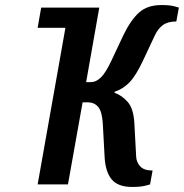

<svg xmlns="http://www.w3.org/2000/svg" viewBox="-20 -730 728 760"><path d="M503 10Q447 10 422 -20Q397 -50 394 -110L387 -240Q384 -289 368.5 -307Q353 -325 327 -325H307L249 0H129L239 -620H129L143 -700H373L321 -405H341Q360 -405 379 -423Q398 -441 421 -490L468 -590Q497 -650 530 -680Q563 -710 619 -710Q653 -710 670.5 -705Q688 -700 688 -700L678 -645Q644 -645 624.5 -630.5Q605 -616 593 -590L546 -490Q518 -430 492 -403.5Q466 -377 434 -367L433 -363Q462 -353 485.5 -326.5Q509 -300 512 -240L519 -110Q520 -88 535 -71.5Q550 -55 584 -55L574 0Q574 0 555.5 5Q537 10 503 10Z"/></svg>

Font: Cuprum
Style: Bold Italic
Weight: 700
Italic angle: -10°
Designer: Jovanny Lemonad
Foundry: Jovanny Lemonad
Version: Version 3.000